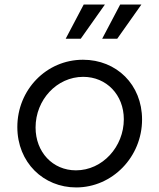

<svg xmlns="http://www.w3.org/2000/svg" viewBox="-20 -810 698 842"><path d="M314 12C473 12 603 -122 603 -286C603 -439 491 -548 344 -548C183 -548 56 -416 56 -253C56 -97 171 12 314 12ZM136 -251C136 -372 229 -473 345 -473C447 -473 523 -394 523 -287C523 -167 430 -63 313 -63C211 -63 136 -143 136 -251ZM268 -640H334L440 -790H347ZM428 -640H494L600 -790H507Z"/></svg>

Font: Mluvka
Style: Italic
Weight: 400
Italic angle: -8°
Designer: Modified by Jiří Krblich, Original typeface by Gumpita Rahayu
Foundry: Gumpita Rahayu & Jiří Krblich
Version: Version 2.000;Glyphs 3.1.1 (3134)